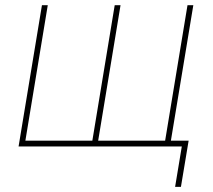

<svg xmlns="http://www.w3.org/2000/svg" viewBox="-20 -566 824 742"><path d="M142.1 -545.9H164.6L78.1 -22.5H336.9L423.3 -545.9H445.8L359.4 -22.5H618.2L704.6 -545.9H727.1L636.7 0H51.8ZM656.7 156.2 682.6 0H629.9L633.8 -22.5H709L679.2 156.2Z"/></svg>

Font: Inter Thin
Style: Italic
Weight: 250
Italic angle: -9.3988°
Designer: Rasmus Andersson
Foundry: rsms
Version: Version 4.001;git-66647c0bb